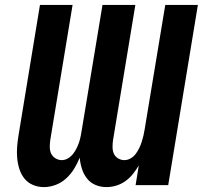

<svg xmlns="http://www.w3.org/2000/svg" viewBox="-20 -755 840 783"><path d="M159 8Q135 8 114 -1Q93 -10 79.5 -27Q66 -44 59 -66Q52 -88 50 -111.5Q48 -135 50 -158.5Q52 -182 56 -206L143 -735H276L185 -184Q183 -170 183 -155.5Q183 -141 188.5 -129Q194 -117 206 -109.5Q218 -102 232 -102Q245 -102 257 -109Q269 -116 278 -127.5Q287 -139 293 -151.5Q299 -164 303 -176.5Q307 -189 309.5 -202Q312 -215 314 -228L398 -735H532L441 -184Q439 -170 439 -155.5Q439 -141 444 -129Q449 -117 461 -109.5Q473 -102 487 -102Q500 -102 512.5 -109Q525 -116 533.5 -127.5Q542 -139 548 -151.5Q554 -164 558 -176.5Q562 -189 565 -202Q568 -215 570 -228L654 -735H787L666 0H533L546 -80Q535 -62 522 -45.5Q509 -29 491.5 -16.5Q474 -4 454 2Q434 8 414 8Q390 8 369 -1Q348 -10 334.5 -27.5Q321 -45 314 -67Q307 -89 305 -112Q296 -89 282.5 -67Q269 -45 250 -27.5Q231 -10 207 -1Q183 8 159 8Z"/></svg>

Font: Iosevka Aile Extrabold Oblique
Style: Regular
Weight: 800
Italic angle: -9°
Designer: Belleve Invis
Foundry: Belleve Invis
Version: Version 31.1.0; ttfautohint (v1.8.4)